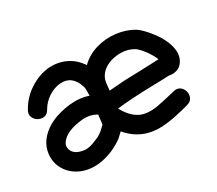

<svg xmlns="http://www.w3.org/2000/svg" viewBox="-107 -769 1120 993"><g transform="rotate(-30 453.0 -272.5)"><path d="M562 1Q586 5 614 3.5Q642 2 667.5 -2Q693 -6 709 -10L745 -18Q757 -21 782 -28Q806 -34 814 -52Q822 -70 817 -89Q812 -108 796 -119.5Q780 -131 756 -124Q688 -107 648 -100Q608 -93 577 -98Q510 -107 464 -191Q552 -201 673 -204Q735 -205 770 -207H776Q788 -206 793 -205Q835 -204 856 -232Q884 -268 872 -321Q865 -355 841 -395Q821 -427 795 -456Q769 -485 748 -498Q703 -524 646.5 -531Q590 -538 533 -522Q476 -505 437 -466Q407 -512 361 -534Q315 -556 262 -553Q202 -548 146 -512.5Q90 -477 58 -420Q45 -399 52 -380.5Q59 -362 76 -352Q93 -342 112.5 -345Q132 -348 144 -370Q165 -406 199.5 -428Q234 -450 270 -453Q343 -458 368 -376Q372 -363 370 -322Q320 -340 255 -333Q136 -318 77 -254Q48 -223 39 -184Q30 -145 40 -109Q55 -59 97 -28Q139 3 196 7Q253 11 320 -16Q344 -27 361 -37Q378 -47 387 -54L412 -77L417 -82Q477 -11 562 1ZM280 -108Q235 -87 203.5 -92Q172 -97 157 -109Q141 -121 137 -137Q129 -163 151 -186Q184 -223 267 -233Q321 -240 360 -215Q353 -163 353 -159L341 -148Q335 -142 327 -135Q319 -128 315 -126L306 -120Q300 -117 295 -114L280 -108ZM473 -293Q475 -316 477.5 -335.5Q480 -355 490 -373Q508 -403 544 -418.5Q580 -434 621.5 -433Q663 -432 696 -412Q705 -407 723 -387Q741 -367 755 -343Q767 -323 773 -307H764Q740 -306 705.5 -304.5Q671 -303 634 -302Q597 -301 565 -300Q516 -297 473 -293Z"/></g></svg>

Font: Balsamiq Sans
Style: Regular
Weight: 400
Designer: Michael Angeles
Foundry: Balsamiq SRL
Version: Version 1.020; ttfautohint (v1.8.4.7-5d5b);gftools[0.9.26]